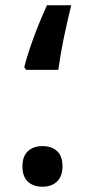

<svg xmlns="http://www.w3.org/2000/svg" viewBox="-20 -698 355 728"><path d="M79 -433 72 -444Q86 -497 107.5 -555.5Q129 -614 158 -678H250Q234 -613 221.5 -552Q209 -491 201 -433ZM141 10Q106 10 85.5 -9.5Q65 -29 65 -67Q65 -105 85.5 -124.5Q106 -144 141 -144Q176 -144 196.5 -125Q217 -106 217 -67Q217 -30 196.5 -10Q176 10 141 10Z"/></svg>

Font: Noto Sans Hanifi Rohingya SemiBold
Style: Regular
Weight: 600
Version: Version 2.101